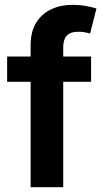

<svg xmlns="http://www.w3.org/2000/svg" viewBox="-20 -782 434 802"><path d="M360.4 -545.9V-440.4H9.8V-545.9ZM107.9 0V-592.8Q107.9 -649.4 130.9 -686.8Q153.8 -724.1 193.4 -742.9Q232.9 -761.7 281.2 -761.7Q315.4 -761.7 342.5 -756.3Q369.6 -751 382.8 -746.6L356.4 -642.1Q347.7 -644.5 335.4 -647Q323.2 -649.4 308.1 -649.4Q273.4 -649.4 258.8 -632.8Q244.1 -616.2 244.1 -585.9V0Z"/></svg>

Font: Inter
Style: 650
Weight: 650
Designer: Rasmus Andersson
Foundry: rsms
Version: Version 4.001;git-66647c0bb